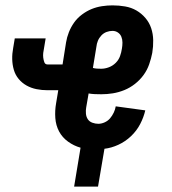

<svg xmlns="http://www.w3.org/2000/svg" viewBox="-20 -548 640 715"><path d="M256 147 280 2Q255 -5 233.5 -20.5Q212 -36 200 -58.5Q188 -81 186 -108.5Q184 -136 189 -164L197 -212H157Q136 -212 116 -216Q96 -220 79 -229.5Q62 -239 49.5 -254Q37 -269 31.5 -288Q26 -307 25.5 -327.5Q25 -348 29 -369L35 -405H150L144 -369Q142 -360 141 -351Q140 -342 141 -333.5Q142 -325 145 -316.5Q148 -308 157 -308H213L226 -390Q229 -409 236.5 -428Q244 -447 256 -464Q268 -481 285.5 -494Q303 -507 321.5 -514.5Q340 -522 360 -525Q380 -528 399 -528Q423 -528 446 -524Q469 -520 488 -509Q507 -498 521.5 -481Q536 -464 543 -443Q550 -422 550.5 -398.5Q551 -375 547 -351Q543 -330 535.5 -308.5Q528 -287 514.5 -268.5Q501 -250 482.5 -235.5Q464 -221 443 -212.5Q422 -204 400.5 -200.5Q379 -197 357 -197Q345 -197 333 -197.5Q321 -198 310 -200L301 -148Q299 -137 300 -125Q301 -113 307 -104Q313 -95 324 -91Q335 -87 346 -87Q358 -87 370 -92.5Q382 -98 390 -107.5Q398 -117 403.5 -128.5Q409 -140 411 -152L521 -137Q515 -111 502 -86Q489 -61 468 -41Q447 -21 421 -9Q395 3 369 6L345 147ZM357 -292Q371 -292 385.5 -297.5Q400 -303 411 -314Q422 -325 427 -339Q432 -353 434 -367Q436 -378 436 -389.5Q436 -401 432 -411Q428 -421 419 -427Q410 -433 399 -433Q388 -433 377 -429Q366 -425 357.5 -416Q349 -407 344.5 -396Q340 -385 339 -374L326 -295Q333 -293 341 -292.5Q349 -292 357 -292Z"/></svg>

Font: Iosevka Extrabold Extended
Style: Italic
Weight: 800
Width: 7
Italic angle: -9°
Monospace: yes
Designer: Belleve Invis
Foundry: Belleve Invis
Version: Version 32.5.0; ttfautohint (v1.8.4)